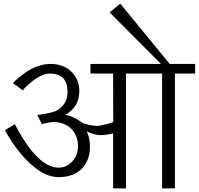

<svg xmlns="http://www.w3.org/2000/svg" viewBox="-20 -1039 1096 1059"><path d="M1056.2 -633.3H944.8V0H874V-633.3H674.8V0H604V-303.2Q604 -303.2 596.2 -301.5Q588.4 -299.8 577.6 -298.1Q566.9 -296.4 555.7 -294.9Q544.4 -293.5 538.1 -293.5Q500 -293.5 458.5 -314.5Q476.1 -276.4 476.1 -231.4Q476.1 -190.9 463.9 -159.4Q451.7 -127.9 429 -106.2Q406.2 -84.5 374.5 -73.2Q342.8 -62 303.2 -62Q202.6 -62 94.2 -191.9Q47.9 -247.1 6.8 -320.8L62 -354Q186.5 -114.3 304.2 -114.3Q326.7 -114.3 346.2 -124Q365.7 -133.8 379.9 -149.9Q394 -166 402.1 -187.5Q410.2 -209 410.2 -232.4Q410.2 -262.7 400.1 -287.4Q390.1 -312 372.1 -329.6Q354 -347.2 328.9 -356.7Q303.7 -366.2 273.9 -366.2Q268.1 -366.2 257.6 -364.5Q247.1 -362.8 236.8 -360.6Q226.6 -358.4 218.8 -356.4Q210.9 -354.5 210.9 -354L186 -405.3Q203.1 -405.3 262.7 -418.5Q283.2 -422.9 299.8 -433.1Q316.4 -443.4 328.1 -458Q339.8 -472.7 346.2 -491.2Q352.5 -509.8 352.5 -530.8Q352.5 -633.3 256.3 -633.3Q210 -633.3 153.3 -586.9Q107.4 -548.8 107.4 -539.6L52.2 -579.6Q52.2 -582.5 62.3 -592.3Q72.3 -602.1 87.4 -614.3Q102.5 -626.5 120.4 -638.9Q138.2 -651.4 153.8 -659.2Q207.5 -686.5 260.3 -686.5Q294.4 -686.5 323.5 -675.3Q352.5 -664.1 373.3 -644.3Q394 -624.5 405.8 -597.4Q417.5 -570.3 417.5 -538.1Q417.5 -447.3 338.9 -405.3Q342.3 -405.3 350.8 -403.6Q359.4 -401.9 372.1 -397Q384.8 -392.1 401.4 -383.1Q418 -374 437.5 -359.4Q486.3 -344.7 514.6 -344.7Q523.4 -344.7 538.6 -347.9Q553.7 -351.1 568.4 -354.7Q583 -358.4 593.8 -361.8Q604.5 -365.2 604.5 -366.2L604 -633.3H479V-686.5H867.7L584.5 -970.7L643.6 -1018.6L916 -686.5H1056.2Z"/></svg>

Font: SakalBharati
Style: Regular
Weight: 400
Designer: CDAC GIST
Foundry: CDAC
Version: 13.02